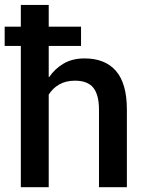

<svg xmlns="http://www.w3.org/2000/svg" viewBox="-26 -782 612 802"><path d="M504 0H387.5V-323Q387.5 -385.5 364 -415.2Q340.5 -445 287 -445Q250 -445 222.5 -429.8Q195 -414.5 177.5 -387V0H61V-590H-6.5V-670.5H61V-761.5H177.5V-670.5H312.5V-590H177.5V-460Q177.5 -460 177.5 -460Q177.5 -460 177.5 -460Q177.5 -460 178 -460Q178 -460 178 -460Q178 -460 178 -460Q178 -460 178 -460H178.5Q178.5 -460 178.5 -460Q178.5 -459.5 179 -459.5Q203.5 -495.5 240.2 -516.8Q277 -538 327 -538Q413.5 -538 458.8 -485.2Q504 -432.5 504 -324.5Q504 -323 504 -322Z"/></svg>

Font: Roberto Sans Medium
Style: Regular
Weight: 500
Designer: Google (font) & Cristiano Sobral (main changes)
Version: Version 1.000;October 12, 2021;FontCreator 14.0.0.2814 64-bi